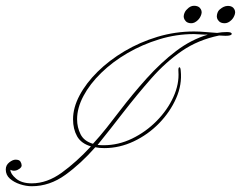

<svg xmlns="http://www.w3.org/2000/svg" viewBox="-131 -635 834 665"><path d="M555 -566Q543 -554 530.5 -554.5Q518 -555 512 -562Q503 -572 506 -584Q509 -596 517 -603Q528 -615 541 -615Q554 -615 561 -608Q570 -598 566.5 -586Q563 -574 555 -566ZM671 -566Q659 -554 646 -554.5Q633 -555 627 -562Q618 -571 620.5 -584Q623 -597 631 -603Q644 -614 657 -614.5Q670 -615 677 -608Q686 -598 682.5 -586Q679 -574 671 -566ZM-21 10Q-41 10 -62 3Q-83 -4 -97 -16.5Q-111 -29 -111 -48Q-111 -63 -99 -72.5Q-87 -82 -77 -82Q-64 -82 -60 -75Q-56 -68 -56 -62Q-56 -56 -63.5 -50.5Q-71 -45 -79 -44Q-86 -43 -90.5 -45Q-95 -47 -95 -47Q-95 -33 -75.5 -16.5Q-56 0 -21 0Q32 0 83 -37Q134 -74 184 -128Q150 -138 136 -163Q122 -188 122 -222Q122 -262 144.5 -304.5Q167 -347 207 -386.5Q247 -426 300 -457.5Q353 -489 414.5 -507.5Q476 -526 541 -526Q560 -526 581.5 -524Q603 -522 621 -521Q638 -524 655 -524Q672 -524 671.5 -517.5Q671 -511 650 -511Q644 -511 628 -512Q555 -497 499 -458.5Q443 -420 394 -364.5Q345 -309 293 -242Q272 -215 250.5 -187.5Q229 -160 207 -133Q217 -132 228 -132Q279 -132 326.5 -155Q374 -178 411.5 -216Q449 -254 469.5 -299Q490 -344 487 -387Q486 -401 490 -402Q494 -403 495 -390Q500 -342 479 -294.5Q458 -247 420 -208Q382 -169 332.5 -145.5Q283 -122 230 -122Q213 -122 199 -125Q150 -69 95.5 -29.5Q41 10 -21 10ZM136 -222Q136 -194 148 -170Q160 -146 191 -137Q215 -163 238 -192Q261 -221 283 -250Q328 -309 377 -363.5Q426 -418 478.5 -458Q531 -498 589 -515Q574 -515 560.5 -516Q547 -517 541 -517Q480 -517 421 -499Q362 -481 310.5 -451Q259 -421 219.5 -382.5Q180 -344 158 -302.5Q136 -261 136 -222Z"/></svg>

Font: Kapakana Light
Style: Regular
Weight: 300
Designer: Kyosuke Nagai
Version: Version 1.000